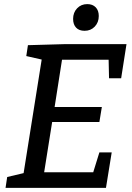

<svg xmlns="http://www.w3.org/2000/svg" viewBox="-20 -915 643 935"><path d="M464 -173H524L496 0H7L15 -53L95 -72L183 -625L108 -642L116 -695L293 -700H596L570 -534H511L509 -624H282L246 -394H476L464 -321H234L195 -76H434ZM392 -765Q365 -765 350.5 -780.5Q336 -796 336 -823Q336 -854 355.5 -874.5Q375 -895 405 -895Q431 -895 446 -879.5Q461 -864 461 -837Q461 -806 441.5 -785.5Q422 -765 392 -765Z"/></svg>

Font: Bitter Medium
Style: Italic
Weight: 500
Italic angle: -9°
Designer: Sol Matas, and Bitter project Authors
Foundry: Sol Matas
Version: Version 2.001